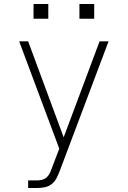

<svg xmlns="http://www.w3.org/2000/svg" viewBox="-20 -942 640 962"><path d="M121 0V-38H165Q178 -38 191.5 -41.5Q205 -45 215 -54.5Q225 -64 230.5 -76.5Q236 -89 241 -102V-103Q241 -103 241 -103Q241 -103 241 -103L277 -197L76 -735H121L299 -254L479 -735H524L281 -90Q274 -71 265 -52.5Q256 -34 240.5 -21Q225 -8 205 -4Q185 0 165 0ZM378 -848V-922H452V-848ZM148 -848V-922H222V-848Z"/></svg>

Font: Iosevka SS04 XLt Ex
Style: Regular
Weight: 200
Width: 7
Monospace: yes
Designer: Belleve Invis
Foundry: Belleve Invis
Version: Version 19.0.0; ttfautohint (v1.8.4)